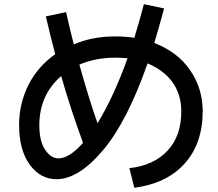

<svg xmlns="http://www.w3.org/2000/svg" viewBox="-20 -847 1040 918"><path d="M668 -827.1 764.6 -806.6Q741.2 -719.7 717.8 -641.6Q828.1 -598.6 886.7 -514.6Q948.2 -428.7 949.2 -316.4Q949.2 -160.2 862.3 -64.5Q777.3 30.3 622.1 50.8L598.6 -43Q715.8 -55.7 782.2 -127.9Q847.7 -199.2 846.7 -316.4Q846.7 -394.5 804.7 -454.1Q762.7 -511.7 685.5 -543.9Q587.9 -264.6 471.7 -127.9Q355.5 9.8 250 9.8Q173.8 9.8 123 -58.6Q71.3 -128.9 71.3 -250Q71.3 -352.5 117.2 -443.4Q162.1 -530.3 244.1 -587.9Q224.6 -659.2 199.2 -768.6L295.9 -789.1Q317.4 -693.4 333 -634.8Q420.9 -672.9 530.3 -672.9Q583 -672.9 622.1 -666Q642.6 -730.5 668 -827.1ZM589.8 -568.4Q559.6 -571.3 530.3 -571.3Q437.5 -571.3 359.4 -538.1Q408.2 -364.3 446.3 -257.8Q523.4 -383.8 589.8 -568.4ZM272.5 -483.4Q168.9 -393.6 168 -250Q168 -171.9 195.3 -131.8Q222.7 -89.8 259.8 -89.8Q311.5 -89.8 377 -164.1Q316.4 -329.1 272.5 -483.4Z"/></svg>

Font: RobotoJAA
Style: Medium
Weight: 500
Version: Version 2.05; 2016-11-05